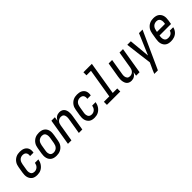

<svg xmlns="http://www.w3.org/2000/svg" viewBox="222 -2038 3557 3557"><g transform="rotate(-45 2000.0 -260.0)"><path d="M199 8Q170 8 142 2Q114 -4 92.5 -19.5Q71 -35 56 -58Q41 -81 34.5 -107.5Q28 -134 28.5 -163Q29 -192 34 -221L54 -341Q58 -365 66 -390Q74 -415 89 -437.5Q104 -460 124.5 -478Q145 -496 169 -507.5Q193 -519 218.5 -523.5Q244 -528 269 -528Q294 -528 319 -524Q344 -520 365.5 -510Q387 -500 404.5 -483Q422 -466 431.5 -444Q441 -422 443 -397Q445 -372 441 -346L439 -336H349L350 -342Q354 -363 350.5 -383.5Q347 -404 335 -419.5Q323 -435 303.5 -441.5Q284 -448 262 -448Q240 -448 217.5 -439Q195 -430 179 -412Q163 -394 155 -372Q147 -350 143 -327L123 -207Q120 -191 119 -175Q118 -159 121 -143.5Q124 -128 130 -114.5Q136 -101 147.5 -91Q159 -81 174.5 -76.5Q190 -72 206 -72Q227 -72 248 -80Q269 -88 285.5 -104Q302 -120 311 -140.5Q320 -161 324 -182V-184H414V-182Q410 -157 401 -132.5Q392 -108 377 -85.5Q362 -63 342 -44.5Q322 -26 298.5 -14Q275 -2 249 3Q223 8 199 8Z M704 8Q675 8 647 2Q619 -4 596 -19Q573 -34 558 -56.5Q543 -79 536 -106Q529 -133 529 -162Q529 -191 534 -221L554 -341Q558 -365 566 -390Q574 -415 589 -437.5Q604 -460 624.5 -478Q645 -496 669 -507.5Q693 -519 718.5 -523.5Q744 -528 769 -528Q798 -528 826 -522Q854 -516 877 -501Q900 -486 915.5 -463.5Q931 -441 938 -414Q945 -387 944.5 -358Q944 -329 939 -299L919 -179Q915 -155 907 -130Q899 -105 884.5 -82.5Q870 -60 849.5 -42Q829 -24 805 -12.5Q781 -1 755 3.5Q729 8 704 8ZM705 -72Q728 -72 751 -80.5Q774 -89 791 -106.5Q808 -124 817.5 -147Q827 -170 831 -193L851 -313Q853 -329 854 -345Q855 -361 852 -376Q849 -391 843 -405Q837 -419 826 -429Q815 -439 800 -443.5Q785 -448 769 -448Q746 -448 722.5 -439.5Q699 -431 682 -413.5Q665 -396 656 -373Q647 -350 643 -327L623 -207Q620 -191 619 -175Q618 -159 621 -144Q624 -129 630 -115Q636 -101 647 -91Q658 -81 673.5 -76.5Q689 -72 705 -72Z M1006 0 1092 -520H1183L1170 -441Q1180 -459 1194 -476Q1208 -493 1226 -505Q1244 -517 1265 -522.5Q1286 -528 1306 -528Q1332 -528 1356.5 -519.5Q1381 -511 1398 -493.5Q1415 -476 1424 -452.5Q1433 -429 1436 -404Q1439 -379 1437.5 -352.5Q1436 -326 1431 -299L1382 0H1291L1343 -313Q1345 -328 1346 -343.5Q1347 -359 1345 -374Q1343 -389 1338 -403Q1333 -417 1323 -427.5Q1313 -438 1298.5 -443Q1284 -448 1269 -448Q1248 -448 1226.5 -440.5Q1205 -433 1189 -417Q1173 -401 1164.5 -380Q1156 -359 1153 -338L1097 0Z M1699 8Q1670 8 1642 2Q1614 -4 1592.5 -19.5Q1571 -35 1556 -58Q1541 -81 1534.5 -107.5Q1528 -134 1528.5 -163Q1529 -192 1534 -221L1554 -341Q1558 -365 1566 -390Q1574 -415 1589 -437.5Q1604 -460 1624.5 -478Q1645 -496 1669 -507.5Q1693 -519 1718.5 -523.5Q1744 -528 1769 -528Q1794 -528 1819 -524Q1844 -520 1865.5 -510Q1887 -500 1904.5 -483Q1922 -466 1931.5 -444Q1941 -422 1943 -397Q1945 -372 1941 -346L1939 -336H1849L1850 -342Q1854 -363 1850.5 -383.5Q1847 -404 1835 -419.5Q1823 -435 1803.5 -441.5Q1784 -448 1762 -448Q1740 -448 1717.5 -439Q1695 -430 1679 -412Q1663 -394 1655 -372Q1647 -350 1643 -327L1623 -207Q1620 -191 1619 -175Q1618 -159 1621 -143.5Q1624 -128 1630 -114.5Q1636 -101 1647.5 -91Q1659 -81 1674.5 -76.5Q1690 -72 1706 -72Q1727 -72 1748 -80Q1769 -88 1785.5 -104Q1802 -120 1811 -140.5Q1820 -161 1824 -182V-184H1914V-182Q1910 -157 1901 -132.5Q1892 -108 1877 -85.5Q1862 -63 1842 -44.5Q1822 -26 1798.5 -14Q1775 -2 1749 3Q1723 8 1699 8Z M2377 0H2027V-80H2169L2264 -655H2146V-735H2367L2259 -80H2377Z M2667 8Q2641 8 2616.5 -0.5Q2592 -9 2575.5 -26.5Q2559 -44 2550 -67.5Q2541 -91 2537.5 -116Q2534 -141 2536 -167.5Q2538 -194 2542 -221L2592 -520H2683L2631 -207Q2628 -192 2627 -176.5Q2626 -161 2628 -146Q2630 -131 2635.5 -117Q2641 -103 2650.5 -92.5Q2660 -82 2675 -77Q2690 -72 2705 -72Q2726 -72 2747 -79.5Q2768 -87 2784 -103Q2800 -119 2808.5 -140Q2817 -161 2821 -182L2877 -520H2968L2882 0H2791L2804 -79Q2794 -61 2779.5 -44Q2765 -27 2747 -15Q2729 -3 2708 2.5Q2687 8 2667 8Z M3053 215Q3067 179 3082.5 143.5Q3098 108 3115 73L3146 5L3115 -236L3080 -520H3173L3212 -109L3387 -520H3480L3147 215Z M3702 8Q3673 8 3645 2Q3617 -4 3594.5 -19Q3572 -34 3557 -57Q3542 -80 3535 -106.5Q3528 -133 3528.5 -162Q3529 -191 3534 -221L3554 -341Q3558 -365 3566 -390Q3574 -415 3589 -437.5Q3604 -460 3624.5 -478Q3645 -496 3669 -507.5Q3693 -519 3718 -523.5Q3743 -528 3768 -528Q3798 -528 3826 -522Q3854 -516 3876.5 -501Q3899 -486 3915 -463.5Q3931 -441 3938 -414Q3945 -387 3944.5 -358Q3944 -329 3939 -299L3926 -220H3625L3623 -207Q3620 -191 3619.5 -174.5Q3619 -158 3622 -142.5Q3625 -127 3631.5 -113.5Q3638 -100 3650 -90Q3662 -80 3677.5 -76Q3693 -72 3709 -72Q3727 -72 3745 -75.5Q3763 -79 3779.5 -89Q3796 -99 3807.5 -115Q3819 -131 3822 -149H3912Q3908 -126 3897.5 -104Q3887 -82 3871.5 -63Q3856 -44 3835.5 -30Q3815 -16 3793 -7.5Q3771 1 3747.5 4.5Q3724 8 3702 8ZM3848 -300 3851 -313Q3853 -329 3854 -345Q3855 -361 3852.5 -376.5Q3850 -392 3843.5 -405.5Q3837 -419 3825.5 -429Q3814 -439 3799.5 -443.5Q3785 -448 3769 -448Q3746 -448 3722.5 -439.5Q3699 -431 3682 -413Q3665 -395 3656 -372.5Q3647 -350 3643 -327L3638 -300Z"/></g></svg>

Font: Iosevka Medium Oblique
Style: Regular
Weight: 500
Italic angle: -9°
Monospace: yes
Designer: Belleve Invis
Foundry: Belleve Invis
Version: Version 32.5.0; ttfautohint (v1.8.4)